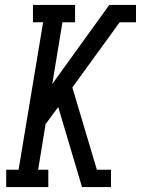

<svg xmlns="http://www.w3.org/2000/svg" viewBox="-20 -755 569 775"><path d="M5 0V-70H55L154 -665H113V-735H283V-665H232L191 -416L421 -735H529V-665H463L272 -402L371 -70H428V0H311L215 -323L164 -254L134 -70H175V0Z"/></svg>

Font: Iosevka Slab
Style: Italic
Weight: 400
Italic angle: -9°
Monospace: yes
Designer: Belleve Invis
Foundry: Belleve Invis
Version: Version 11.1.0; ttfautohint (v1.8.3)